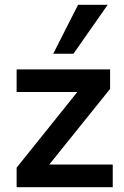

<svg xmlns="http://www.w3.org/2000/svg" viewBox="-20 -777 514 797"><path d="M49 0V-81L325 -425V-395H49V-489H437V-408L158 -61V-94H448V0ZM201 -554 304 -757H427L285 -554Z"/></svg>

Font: Nunito Sans 12pt ExtraLight 12pt
Style: Bold
Weight: 700
Version: Version 3.101;gftools[0.9.27]